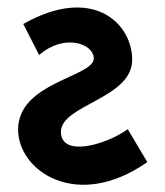

<svg xmlns="http://www.w3.org/2000/svg" viewBox="-20 -493 448 520"><path d="M326 -143C264 -99 145 -67 145 -136C145 -209 338 -226 338 -331C338 -431 230 -534 43 -428L86 -344C155 -404 234 -374 234 -335C234 -284 29 -271 29 -142C29 -31 187 80 379 -54Z"/></svg>

Font: Hussar Tani
Style: Bold
Weight: 700
Foundry: Cannot Into Space Fonts
Version: Version 0.92